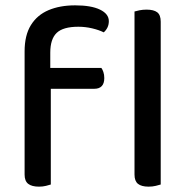

<svg xmlns="http://www.w3.org/2000/svg" viewBox="-20 -692 698 718"><path d="M152 -360V-438H359Q363 -433 366.5 -423Q370 -413 370 -400Q370 -380 360.5 -370Q351 -360 333 -360ZM168 -495V-373H72V-500Q72 -560 95.5 -598Q119 -636 161.5 -654Q204 -672 261 -672Q321 -672 354 -656Q387 -640 387 -613Q387 -600 382 -589.5Q377 -579 368 -571Q350 -580 324.5 -586Q299 -592 273 -592Q216 -592 192 -569Q168 -546 168 -495ZM72 -413H170V-2Q164 0 152 3Q140 6 126 6Q99 6 85.5 -4.5Q72 -15 72 -39ZM483 -264 581 -254V-2Q575 0 562.5 3Q550 6 536 6Q509 6 496 -4.5Q483 -15 483 -39ZM581 -206 483 -215V-649Q489 -651 501.5 -653.5Q514 -656 528 -656Q555 -656 568 -646Q581 -636 581 -611Z"/></svg>

Font: Baloo Tamma 2 Medium
Style: Regular
Weight: 500
Designer: Divya Kowshik, Shuchita Grover and Ek Type
Foundry: Ek Type
Version: Version 1.700